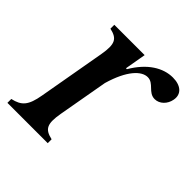

<svg xmlns="http://www.w3.org/2000/svg" viewBox="-165 -625 734 734"><g transform="rotate(45 202.0 -258.0)"><path d="M-19 0H199V-21C154 -31 144 -50 155 -114L191 -317C218 -410 258 -449 291 -449C325 -449 333 -408 369 -408C395 -408 417 -430 422 -458C429 -494 403 -516 360 -516C308 -516 254 -484 213 -414H208L223 -500H59V-479C104 -469 114 -450 103 -386L55 -114C44 -50 26 -31 -19 -21Z"/></g></svg>

Font: RL Madena Oblique
Style: Regular
Weight: 400
Italic angle: -10°
Designer: I Kadek Wantara Putra
Foundry: Roughlines ID
Version: Version 1.000;Glyphs 3.1.2 (3151)